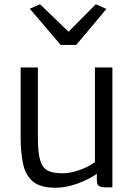

<svg xmlns="http://www.w3.org/2000/svg" viewBox="-20 -874 638 902"><path d="M240 8Q168.5 8 133.8 -22Q99 -52 88 -105.8Q77 -159.5 77 -230V-557H158V-227Q158 -157 168.8 -121Q179.5 -85 204.5 -72.5Q229.5 -60 273 -60Q301 -60 330.5 -68Q360 -76 385.2 -88Q410.5 -100 426 -112V-557H508V6H476Q456.5 6 445.8 0.2Q435 -5.5 435 -27V-57.5Q396 -30 342.5 -11Q289 8 240 8ZM120 -833 168 -854 302 -725 430 -854 480 -832 338 -663H265Z"/></svg>

Font: Merriweather Sans Light
Style: Regular
Weight: 300
Designer: Eben Sorkin
Foundry: Eben Sorkin
Version: Version 2.001; ttfautohint (v1.8.3)